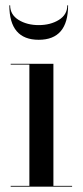

<svg xmlns="http://www.w3.org/2000/svg" viewBox="-20 -699 310 719"><path d="M18 -679Q18 -644 49.5 -624.5Q81 -605 125 -605Q169 -605 200.5 -624.5Q232 -644 232 -679H235Q235 -550 125 -550Q15 -550 15 -679ZM20 -3H90V-457H20V-460H180V-3H250V0H20Z"/></svg>

Font: Bodoni* 72
Style: Regular
Weight: 400
Version: Version 1.003